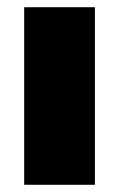

<svg xmlns="http://www.w3.org/2000/svg" viewBox="-20 -512 330 532"><path d="M47 0V-492H243V0Z"/></svg>

Font: Outfit Black
Style: Regular
Weight: 900
Designer: Rodrigo Fuenzalida
Foundry: fragTYPE
Version: Version 1.100; ttfautohint (v1.8.4.7-5d5b)